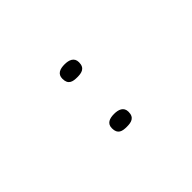

<svg xmlns="http://www.w3.org/2000/svg" viewBox="34 -931 507 507"><g transform="rotate(45 287.5 -678.0)"><path d="M170 -678C170 -661 175 -647 193 -647C215 -647 218 -661 218 -678C218 -694 215 -709 193 -709C175 -709 170 -694 170 -678ZM355 -678C355 -661 360 -647 378 -647C400 -647 403 -661 403 -678C403 -694 400 -709 378 -709C360 -709 355 -694 355 -678Z"/></g></svg>

Font: Noto Sans Ethiopic Thin
Style: Regular
Weight: 100
Designer: Monotype Design Team
Foundry: Monotype Imaging Inc.
Version: Version 2.102